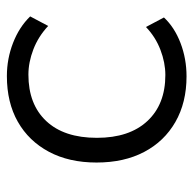

<svg xmlns="http://www.w3.org/2000/svg" viewBox="-22 -518 549 544"><g transform="rotate(-90 252.0 -246.5)"><path d="M307 8Q233 8 178 -23.5Q123 -55 93 -112Q63 -169 63 -247Q63 -325 93.5 -382Q124 -439 178.5 -470Q233 -501 308 -501Q357 -501 402 -483.5Q447 -466 477 -435L450 -384Q420 -412 383.5 -426Q347 -440 312 -440Q228 -440 180.5 -389.5Q133 -339 133 -246Q133 -154 180.5 -103Q228 -52 311 -52Q346 -52 382.5 -66Q419 -80 447 -107L474 -56Q446 -26 401.5 -9Q357 8 307 8Z"/></g></svg>

Font: Nunito Sans 8pt Light
Style: Regular
Weight: 300
Version: Version 3.101;gftools[0.9.27]